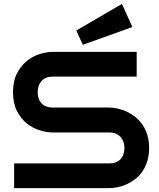

<svg xmlns="http://www.w3.org/2000/svg" viewBox="-20 -967 818 987"><path d="M746.6 -206.1Q746.6 -168.5 737.1 -138.4Q727.5 -108.4 711.9 -85.4Q696.3 -62.5 675.3 -46.4Q654.3 -30.3 631.8 -20Q609.4 -9.8 586.2 -4.9Q563 0 542.5 0H52.7V-127H542.5Q579.1 -127 599.4 -148.4Q619.6 -169.9 619.6 -206.1Q619.6 -223.6 614.3 -238.3Q608.9 -252.9 598.9 -263.7Q588.9 -274.4 574.5 -280.3Q560.1 -286.1 542.5 -286.1H250.5Q219.7 -286.1 184.1 -297.1Q148.4 -308.1 117.9 -332.5Q87.4 -356.9 67.1 -396.5Q46.9 -436 46.9 -493.2Q46.9 -550.3 67.1 -589.6Q87.4 -628.9 117.9 -653.6Q148.4 -678.2 184.1 -689.2Q219.7 -700.2 250.5 -700.2H682.6V-573.2H250.5Q214.4 -573.2 194.1 -551.3Q173.8 -529.3 173.8 -493.2Q173.8 -456.5 194.1 -435.3Q214.4 -414.1 250.5 -414.1H542.5H543.5Q564 -413.6 586.9 -408.4Q609.9 -403.3 632.6 -392.6Q655.3 -381.8 675.8 -365.5Q696.3 -349.1 712.2 -326.2Q728 -303.2 737.3 -273.4Q746.6 -243.7 746.6 -206.1ZM660.6 -828.1 405.8 -736.8 372.1 -810.1 606.9 -946.8Z"/></svg>

Font: Audiowide
Style: Regular
Weight: 400
Version: Version 1.003